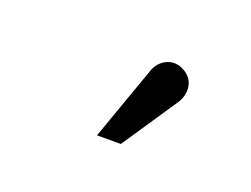

<svg xmlns="http://www.w3.org/2000/svg" viewBox="-40 -802 347 265"><g transform="rotate(20 133.5 -670.0)"><path d="M203 -684Q209 -692 210.5 -701Q212 -710 208.5 -718Q205 -726 196 -731Q187 -736 178.5 -735Q170 -734 163 -728Q156 -722 153 -712L115 -605H150Z"/></g></svg>

Font: AdventPro_ExpandedRegular
Style: ExpandedRegular
Weight: 400
Width: 7
Designer: VivaRado, Andreas Kalpakidis
Foundry: VivaRado, Andreas Kalpakidis
Version: Version 3.000